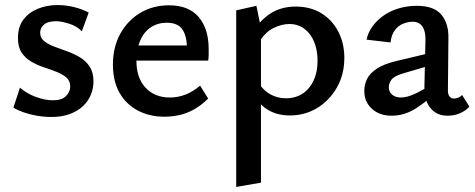

<svg xmlns="http://www.w3.org/2000/svg" viewBox="-20 -451 1880 760"><path d="M184 12Q154 12 125.5 7Q97 2 73 -6.5Q49 -15 33 -25L59 -104Q85 -81 121.5 -67.5Q158 -54 190 -54Q225 -54 241.5 -71Q258 -88 258 -108Q258 -131 243 -144Q228 -157 204 -166.5Q180 -176 154 -184.5Q128 -193 104 -207Q80 -221 65.5 -243Q51 -265 51 -301Q51 -344 72 -372.5Q93 -401 129 -416Q165 -431 208 -431Q240 -431 273 -423Q306 -415 331 -401L304 -327Q284 -348 253 -357.5Q222 -367 203 -367Q169 -367 154 -353.5Q139 -340 139 -322Q139 -301 154.5 -288.5Q170 -276 193.5 -267Q217 -258 244 -248.5Q271 -239 295 -225Q319 -211 334.5 -188Q350 -165 350 -129Q350 -101 339.5 -75.5Q329 -50 308 -30.5Q287 -11 256 0.5Q225 12 184 12Z M631 11Q572 11 525.5 -13.5Q479 -38 453 -84Q427 -130 427 -195Q427 -265 456.5 -318Q486 -371 536 -400.5Q586 -430 649 -430Q727 -430 766.5 -383.5Q806 -337 806 -257Q806 -247 806 -234.5Q806 -222 804 -211H720V-259Q720 -308 702 -334.5Q684 -361 640 -361Q604 -361 576.5 -342.5Q549 -324 534.5 -289.5Q520 -255 520 -210Q520 -142 556.5 -103.5Q593 -65 652 -65Q684 -65 714 -76.5Q744 -88 772 -112L804 -61Q776 -33 746.5 -17Q717 -1 688 5Q659 11 631 11ZM477 -211 488 -271H792V-211Z M1127 6Q1073 6 1034.5 -20Q996 -46 978 -94L1002 -125Q1021 -94 1049.5 -78Q1078 -62 1111 -62Q1150 -62 1178 -80.5Q1206 -99 1221.5 -132.5Q1237 -166 1237 -210Q1237 -251 1224 -284Q1211 -317 1185.5 -336.5Q1160 -356 1125 -356Q1095 -356 1061.5 -339.5Q1028 -323 1004 -281L968 -303Q1002 -365 1046.5 -395Q1091 -425 1150 -425Q1209 -425 1252 -398.5Q1295 -372 1319 -326Q1343 -280 1343 -222Q1343 -156 1313.5 -104.5Q1284 -53 1235.5 -23.5Q1187 6 1127 6ZM915 289V-410L995 -428L1013 -339V272Z M1751 7Q1709 7 1684 -23Q1659 -53 1660 -110L1664 -287Q1665 -315 1659 -332Q1653 -349 1641.5 -357Q1630 -365 1614 -365Q1596 -365 1576.5 -357.5Q1557 -350 1543 -331.5Q1529 -313 1526 -283L1431 -294Q1437 -323 1455 -347.5Q1473 -372 1500 -390.5Q1527 -409 1560.5 -418.5Q1594 -428 1630 -428Q1697 -428 1726.5 -393.5Q1756 -359 1755 -301L1753 -92Q1753 -77 1759.5 -69Q1766 -61 1776 -61Q1785 -61 1794 -64.5Q1803 -68 1809 -75L1838 -29Q1824 -13 1801.5 -3Q1779 7 1751 7ZM1530 7Q1482 7 1452 -20.5Q1422 -48 1422 -91Q1422 -116 1433 -138.5Q1444 -161 1472 -179.5Q1500 -198 1551 -210L1715 -249L1720 -203L1574 -160Q1540 -150 1529.5 -135.5Q1519 -121 1519 -106Q1519 -87 1532.5 -76Q1546 -65 1567 -65Q1594 -65 1630.5 -83.5Q1667 -102 1712 -129L1718 -95Q1674 -53 1628 -23Q1582 7 1530 7Z"/></svg>

Font: Ysabeau Office SemiBold
Style: Regular
Weight: 600
Designer: Christian Thalmann (Catharsis Fonts)
Version: Version 2.001;gftools[0.9.30]; featfreeze: tnum,lnum,ss02